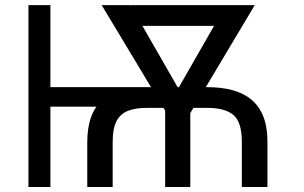

<svg xmlns="http://www.w3.org/2000/svg" viewBox="-20 -748 1216 768"><path d="M633.8 -399.4V-321.3H171.9V-399.4ZM181.6 -727.5V0H93.8V-727.5ZM430.7 0H329.1V-180.7Q329.6 -299.8 393.1 -349.4Q456.5 -398.9 569.3 -399.4H808.6Q865.2 -399.4 909.7 -387.5Q954.1 -375.5 985.6 -349.4Q1017.1 -323.2 1033.4 -281.7Q1049.8 -240.2 1049.8 -180.7V0H947.3V-180.7Q947.3 -260.7 912.8 -288.8Q878.4 -316.9 808.6 -316.4H569.3Q523.4 -316.9 492.4 -304.9Q461.4 -293 446 -263.4Q430.7 -233.9 430.7 -180.7ZM887.7 -727.5V-644.5H503.9V-727.5ZM657.2 -332 883.8 -727.5H999L740.2 -293.9H675.8ZM502 -727.5 731.4 -328.1 710 -293.9H647.5L386.7 -727.5ZM741.2 -383.8V0H640.6V-383.8Z"/></svg>

Font: Inter V
Style: 
Weight: 400
Designer: Rasmus Andersson
Foundry: rsms
Version: Version 4.000;git-a3f224843